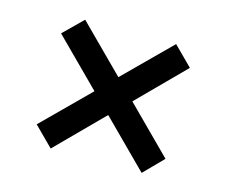

<svg xmlns="http://www.w3.org/2000/svg" viewBox="-67 -593 674 573"><g transform="rotate(15 270.0 -306.0)"><path d="M271 -248 131 -107 72 -166 213 -306 72 -447 131 -505 271 -365 412 -505 470 -447 330 -306 470 -166 412 -107Z"/></g></svg>

Font: IBM Plex Sans Condensed Medium
Style: Regular
Weight: 500
Width: 3
Designer: Mike Abbink, Paul van der Laan, Pieter van Rosmalen
Foundry: Bold Monday
Version: Version 1.3